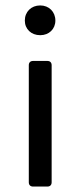

<svg xmlns="http://www.w3.org/2000/svg" viewBox="-20 -686 295 706"><path d="M127.9 -556.6C160.2 -556.6 183.6 -579.1 183.6 -610.4C183.6 -642.6 160.2 -666 127.9 -666C94.7 -666 71.3 -642.6 71.3 -610.4C71.3 -579.1 94.7 -556.6 127.9 -556.6ZM85.9 -446.3V-15.6C85.9 -5.9 91.8 0 101.6 0H154.3C164.1 0 169.9 -5.9 169.9 -15.6V-446.3C169.9 -456.1 164.1 -461.9 154.3 -461.9H101.6C91.8 -461.9 85.9 -456.1 85.9 -446.3Z"/></svg>

Font: Ed Sans Neue
Style: Regular
Weight: 400
Designer: Stephen Hutchings
Version: Version 1.004;PS 001.004;hotconv 1.0.88;makeotf.lib2.5.64775